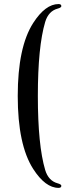

<svg xmlns="http://www.w3.org/2000/svg" viewBox="-20 -727 322 946"><path d="M143.6 -613.8Q203.6 -707 268.6 -707Q282.2 -707 282.2 -696.8Q282.2 -689.5 264.2 -684.6Q218.8 -672.4 202.6 -618.7Q166.5 -496.6 166.5 -254.2Q166.5 -11.7 202.6 110.4Q218.8 164.1 264.2 176.3Q282.2 181.2 282.2 188.5Q282.2 198.7 268.6 198.7Q203.6 198.7 143.6 105.5Q67.4 -13.2 67.4 -254.2Q67.4 -495.1 143.6 -613.8Z"/></svg>

Font: UnifrakturMaguntia18
Style: Book
Weight: 400
Designer: j. 'mach' wust, Gerrit Ansmann, Georg Duffner, based on a font by Peter Wiegel, original typeface by Carl Albert Fahrenw
Version: Version 2017-03-19